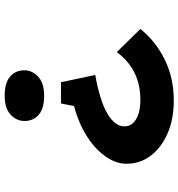

<svg xmlns="http://www.w3.org/2000/svg" viewBox="9 -594 764 822"><g transform="rotate(-90 391.0 -183.0)"><path d="M450 -304 481 -157Q455 -153 424.5 -145.5Q394 -138 365.5 -128Q337 -118 313.5 -104Q290 -90 275.5 -72Q261 -54 261 -32Q261 -8 278 7.5Q295 23 320 29.5Q345 36 374 36Q440 36 491 10.5Q542 -15 579 -65L678 36Q625 102 546.5 140.5Q468 179 371 179Q292 179 231 152.5Q170 126 135.5 80.5Q101 35 101 -23Q101 -61 121.5 -96.5Q142 -132 176 -161.5Q210 -191 254 -213Q298 -235 348 -248L359 -304ZM501 -460Q501 -427 473.5 -401.5Q446 -376 392 -376Q338 -376 311 -399Q284 -422 284 -460Q284 -494 311 -519.5Q338 -545 392 -545Q447 -545 474 -522Q501 -499 501 -460Z"/></g></svg>

Font: Lexend Tera SemiBold
Style: Regular
Weight: 600
Version: Version 1.007